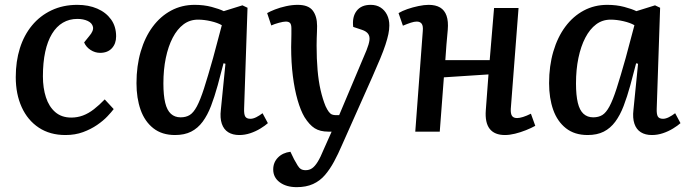

<svg xmlns="http://www.w3.org/2000/svg" viewBox="-20 -543 2831 792"><path d="M299 -523Q345 -523 381 -507.5Q417 -492 438 -463Q459 -434 459 -393Q459 -363 441.5 -344Q424 -325 393 -325Q372 -325 353.5 -337Q335 -349 327 -368L348 -394Q367 -416 363.5 -432Q360 -448 342 -456.5Q324 -465 299 -465Q266 -465 239.5 -449.5Q213 -434 194.5 -403.5Q176 -373 166.5 -329Q157 -285 157 -228Q157 -180 169.5 -141.5Q182 -103 208 -80.5Q234 -58 274 -58Q299 -58 322 -66.5Q345 -75 367.5 -92.5Q390 -110 412 -133L449 -93Q440 -81 423 -63Q406 -45 380.5 -27.5Q355 -10 322.5 2Q290 14 250 14Q186 14 140 -16.5Q94 -47 69.5 -101Q45 -155 45 -225Q45 -290 62 -344Q79 -398 112 -438Q145 -478 192.5 -500.5Q240 -523 299 -523Z M987 -96Q986 -72 991.5 -62.5Q997 -53 1013 -53Q1024 -53 1037 -59.5Q1050 -66 1063 -76L1085 -35Q1074 -25 1054.5 -13Q1035 -1 1012.5 6.5Q990 14 967 14Q940 14 921.5 2.5Q903 -9 895 -32.5Q887 -56 891 -90L910 -280L902 -282L878 -191Q865 -144 850.5 -106Q836 -68 816 -41Q796 -14 768.5 0Q741 14 702 14Q648 14 612.5 -14Q577 -42 560 -90Q543 -138 543 -200Q543 -271 560.5 -330.5Q578 -390 610 -433Q642 -476 686 -499.5Q730 -523 783 -523Q821 -523 853 -514.5Q885 -506 903 -497L980 -521L1001 -511ZM725 -59Q747 -59 762.5 -68.5Q778 -78 792 -104Q806 -130 821.5 -178Q837 -226 859 -304L895 -439Q878 -449 850 -455.5Q822 -462 797 -462Q763 -462 737 -442.5Q711 -423 692.5 -387.5Q674 -352 664 -304Q654 -256 654 -199Q654 -150 661.5 -119Q669 -88 685 -73.5Q701 -59 725 -59Z M1390 57Q1375 92 1358 123.5Q1341 155 1320.5 179Q1300 203 1271.5 216Q1243 229 1204 229Q1161 229 1134 209Q1107 189 1107 156Q1107 127 1126.5 107Q1146 87 1178 83L1193 114Q1202 130 1208 140Q1214 150 1221.5 154.5Q1229 159 1241 159Q1256 159 1267.5 151Q1279 143 1290.5 124.5Q1302 106 1315 74L1348 0H1334Q1300 0 1278 -14Q1256 -28 1236 -60Q1220 -87 1207.5 -130.5Q1195 -174 1188 -229.5Q1181 -285 1181 -349Q1181 -360 1181.5 -373.5Q1182 -387 1182 -401.5Q1182 -416 1182 -426Q1182 -442 1176.5 -448Q1171 -454 1159 -454Q1149 -454 1130.5 -449Q1112 -444 1099 -438L1082 -489Q1094 -496 1114.5 -504Q1135 -512 1160 -517.5Q1185 -523 1208 -523Q1252 -523 1270 -499.5Q1288 -476 1288 -436Q1288 -425 1287.5 -412.5Q1287 -400 1286.5 -386Q1286 -372 1286 -355Q1286 -300 1290 -254Q1294 -208 1302.5 -171Q1311 -134 1323 -105Q1330 -90 1336.5 -81.5Q1343 -73 1350 -70.5Q1357 -68 1365 -68H1379L1492 -336Q1502 -361 1504 -377Q1506 -393 1498.5 -403.5Q1491 -414 1473 -420L1437 -432Q1432 -473 1451 -498Q1470 -523 1509 -523Q1533 -523 1550 -512Q1567 -501 1576.5 -482Q1586 -463 1586 -438Q1586 -421 1582 -402Q1578 -383 1570 -358.5Q1562 -334 1548.5 -301.5Q1535 -269 1516 -226Z M1995 -236 1811 -224 1794 0H1693L1724 -415Q1726 -436 1719.5 -445Q1713 -454 1699 -454Q1689 -454 1675 -449.5Q1661 -445 1642 -437L1624 -489Q1639 -498 1660.5 -505.5Q1682 -513 1706 -518Q1730 -523 1748 -523Q1777 -523 1795.5 -512Q1814 -501 1822 -478Q1830 -455 1827 -420Q1824 -389 1821.5 -358Q1819 -327 1817 -295H2000L2018 -510H2119L2087 -94Q2086 -74 2092 -65Q2098 -56 2113 -56Q2123 -56 2137.5 -60.5Q2152 -65 2170 -74L2188 -24Q2172 -15 2149.5 -6Q2127 3 2104.5 8.5Q2082 14 2063 14Q2020 14 2000 -11.5Q1980 -37 1984 -89Z M2689 -96Q2688 -72 2693.5 -62.5Q2699 -53 2715 -53Q2726 -53 2739 -59.5Q2752 -66 2765 -76L2787 -35Q2776 -25 2756.5 -13Q2737 -1 2714.5 6.5Q2692 14 2669 14Q2642 14 2623.5 2.5Q2605 -9 2597 -32.5Q2589 -56 2593 -90L2612 -280L2604 -282L2580 -191Q2567 -144 2552.5 -106Q2538 -68 2518 -41Q2498 -14 2470.5 0Q2443 14 2404 14Q2350 14 2314.5 -14Q2279 -42 2262 -90Q2245 -138 2245 -200Q2245 -271 2262.5 -330.5Q2280 -390 2312 -433Q2344 -476 2388 -499.5Q2432 -523 2485 -523Q2523 -523 2555 -514.5Q2587 -506 2605 -497L2682 -521L2703 -511ZM2427 -59Q2449 -59 2464.5 -68.5Q2480 -78 2494 -104Q2508 -130 2523.5 -178Q2539 -226 2561 -304L2597 -439Q2580 -449 2552 -455.5Q2524 -462 2499 -462Q2465 -462 2439 -442.5Q2413 -423 2394.5 -387.5Q2376 -352 2366 -304Q2356 -256 2356 -199Q2356 -150 2363.5 -119Q2371 -88 2387 -73.5Q2403 -59 2427 -59Z"/></svg>

Font: Literata 18pt Medium
Style: Italic
Weight: 500
Italic angle: -2°
Designer: Latin by Veronika Burian and Jose Scaglione. Greek by Irene Vlachou. Cyrillic by Vera Evstafieva
Foundry: TypeTogether
Version: Version 3.103;gftools[0.9.29]